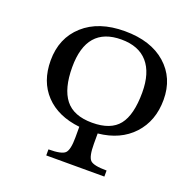

<svg xmlns="http://www.w3.org/2000/svg" viewBox="-121 -782 869 894"><g transform="rotate(20 313.5 -334.5)"><path d="M627 -430Q627 -325 564 -257Q501 -189 392 -178V-127Q392 -64 408.5 -47Q425 -30 490 -30V0H202V-30Q267 -30 284 -47Q301 -64 301 -126V-178Q192 -190 131 -254.5Q70 -319 70 -423Q70 -534 145 -601.5Q220 -669 349 -669Q478 -669 552.5 -603.5Q627 -538 627 -430ZM522 -428Q522 -525 477.5 -576Q433 -627 347 -627Q175 -627 175 -428Q175 -322 216.5 -269Q258 -216 350 -216Q442 -216 482 -266.5Q522 -317 522 -428Z"/></g></svg>

Font: myMathFont
Style: Regular
Weight: 400
Designer: Ross Mills, John Hudson & Paul Hanslow, Tiro Typeworks Ltd; with prior portions MicroPress Inc., and Coen Hoffman. Math 
Foundry: Tiro Typeworks Ltd
Version: Version 2.13 b171